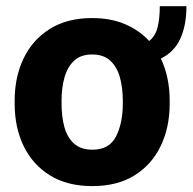

<svg xmlns="http://www.w3.org/2000/svg" viewBox="-20 -597 628 626"><path d="M27.8 -258.8V-269Q27.8 -346.2 57.1 -407Q86.4 -467.8 142.8 -502.9Q199.2 -538.1 280.3 -538.1Q340.8 -538.1 387.5 -518.3Q434.1 -498.5 466.3 -463.4Q486.3 -478.5 493.7 -507.6Q501 -536.6 501 -576.7H587.9Q587.9 -514.6 567.9 -470.9Q547.9 -427.2 504.4 -406.2Q533.2 -346.2 533.2 -269V-258.8Q533.2 -181.6 503.9 -120.8Q474.6 -60.1 418.5 -25.1Q362.3 9.8 281.2 9.8Q199.7 9.8 143.1 -25.1Q86.4 -60.1 57.1 -120.8Q27.8 -181.6 27.8 -258.8ZM180.7 -269V-258.8Q180.7 -216.8 189.9 -182.9Q199.2 -148.9 221.4 -128.9Q243.7 -108.9 281.2 -108.9Q336.4 -108.9 358.4 -152.3Q380.4 -195.8 380.4 -258.8V-269Q380.4 -310.1 371.1 -344.2Q361.8 -378.4 339.8 -398.9Q317.9 -419.4 280.3 -419.4Q243.2 -419.4 221.4 -398.9Q199.7 -378.4 190.2 -344.2Q180.7 -310.1 180.7 -269Z"/></svg>

Font: Vazirmatn RD UI ExtraBold
Style: Regular
Weight: 800
Designer: Saber Rastikerdar
Foundry: Saber Rastikerdar
Version: Version 33.003